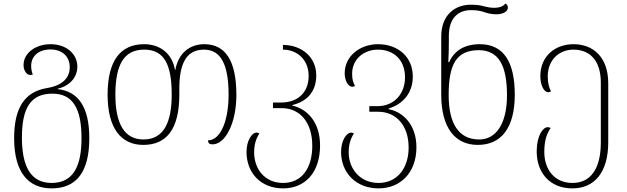

<svg xmlns="http://www.w3.org/2000/svg" viewBox="-20 -790 3462 1060"><path d="M265 250C401 250 473 161 473 -27C473 -201 411 -286 298 -298V-300C373 -318 407 -370 407 -422C407 -491 348 -546 259 -546C181 -546 110 -501 110 -430C110 -399 129 -376 146 -376C151 -376 157 -377 161 -378C155 -394 152 -410 152 -426C152 -481 194 -517 259 -517C320 -517 365 -481 365 -419C365 -361 326 -318 240 -304C121 -284 58 -202 58 -27C58 161 136 250 265 250ZM265 220C149 220 101 128 101 -31C101 -193 149 -273 269 -273C381 -273 430 -193 430 -27C430 124 387 220 265 220Z M771 10C901 10 970 -79 970 -268V-301C970 -447 1014 -516 1106 -516C1201 -516 1242 -431 1242 -267C1242 -128 1200 -16 1128 -15C1129 0 1136 7 1153 7C1224 7 1285 -110 1285 -266C1285 -460 1221 -546 1108 -546C1025 -546 964 -494 948 -404H946C931 -494 864 -546 776 -546C644 -546 574 -454 574 -267C574 -81 649 10 771 10ZM772 -20C665 -20 617 -110 617 -267C617 -431 663 -516 776 -516C886 -516 928 -435 928 -268C928 -121 888 -20 772 -20Z M1543 250C1664 250 1747 163 1747 13C1747 -120 1672 -190 1594 -207V-210C1672 -229 1726 -281 1726 -374C1726 -477 1643 -542 1542 -542V-516C1619 -516 1684 -462 1684 -371C1684 -275 1619 -224 1533 -224H1487V-193H1536C1632 -193 1704 -119 1704 15C1704 137 1647 220 1543 220C1440 220 1383 141 1383 51C1383 10 1393 -25 1412 -53C1407 -56 1402 -58 1397 -58C1370 -58 1341 -13 1341 49C1341 163 1418 250 1543 250Z M2070 250C2191 250 2279 163 2279 23C2279 -102 2204 -173 2126 -187V-191C2204 -215 2259 -276 2259 -367C2259 -478 2175 -546 2067 -546C1969 -546 1883 -482 1883 -385C1883 -347 1901 -311 1925 -311C1929 -311 1934 -313 1940 -315C1929 -336 1924 -352 1924 -383C1924 -463 1988 -516 2067 -516C2151 -516 2216 -462 2216 -363C2216 -267 2151 -204 2065 -204H2019V-173H2068C2164 -173 2236 -101 2236 25C2236 137 2174 220 2070 220C1967 220 1905 141 1905 51C1905 10 1915 -25 1934 -53C1929 -56 1924 -58 1919 -58C1892 -58 1863 -13 1863 49C1863 163 1945 250 2070 250Z M2618 10C2748 10 2822 -85 2822 -267C2822 -449 2760 -546 2629 -546C2543 -546 2487 -509 2460 -447H2455C2457 -484 2458 -522 2458 -551V-592C2458 -696 2516 -734 2579 -734C2608 -734 2629 -731 2647 -725C2670 -717 2693 -711 2720 -711C2756 -711 2784 -726 2784 -748C2784 -759 2778 -768 2769 -770C2761 -756 2739 -747 2709 -747C2689 -747 2672 -750 2653 -755C2633 -761 2610 -764 2579 -764C2494 -764 2416 -710 2416 -588V-267C2416 -85 2492 10 2618 10ZM2626 -20C2510 -20 2457 -111 2457 -265C2457 -429 2496 -513 2623 -513C2735 -513 2779 -425 2779 -264C2779 -106 2718 -20 2626 -20Z M3140 250C3261 250 3338 163 3338 -5V-330C3338 -475 3255 -546 3146 -546C3047 -546 2963 -482 2963 -369C2963 -326 2980 -281 3007 -281C3011 -281 3016 -283 3022 -285C3011 -306 3004 -332 3004 -369C3004 -460 3068 -516 3146 -516C3231 -516 3297 -462 3297 -334V-3C3297 137 3244 220 3141 220C3037 220 2985 141 2985 49C2985 -20 3001 -55 3020 -83C3015 -86 3010 -88 3004 -88C2978 -88 2943 -42 2943 46C2943 163 3015 250 3140 250Z"/></svg>

Font: Noto Serif Georgian ExtraLight
Style: Regular
Weight: 200
Designer: Monotype Design Team, Akaki Razmadze
Foundry: Google LLC
Version: Version 2.003